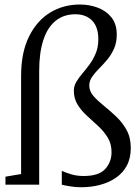

<svg xmlns="http://www.w3.org/2000/svg" viewBox="-20 -798 604 828"><path d="M330 9.5Q307 9.5 283.5 5.8Q260 2 246.5 -1.5V-61Q264.5 -53 288.2 -46Q312 -39 341 -39Q406 -39 433.5 -69Q461 -99 461 -142Q461 -178 444.5 -204.8Q428 -231.5 403.8 -254Q379.5 -276.5 355.2 -298.5Q331 -320.5 314.8 -346.5Q298.5 -372.5 298.5 -407Q298.5 -427 309 -444.8Q319.5 -462.5 335.2 -481Q351 -499.5 366.8 -521Q382.5 -542.5 393.2 -568.8Q404 -595 404 -628.5Q404 -682 377.2 -709.2Q350.5 -736.5 305 -736.5Q254.5 -736.5 219.5 -708Q184.5 -679.5 166.8 -625Q149 -570.5 149 -492.5V-1.5H3.5V-36L71 -47.5V-470.5Q71 -571.5 105 -640.2Q139 -709 196.2 -743.8Q253.5 -778.5 324.5 -778.5Q365.5 -778.5 402 -764.8Q438.5 -751 461 -722.5Q483.5 -694 483.5 -649Q483.5 -614 471.5 -587.5Q459.5 -561 442 -540.2Q424.5 -519.5 406.8 -501.8Q389 -484 377 -466.5Q365 -449 365 -429Q365 -404.5 383.2 -383.8Q401.5 -363 428 -341.8Q454.5 -320.5 481.2 -295.2Q508 -270 526 -237.2Q544 -204.5 544 -160Q544 -115.5 526.8 -83.5Q509.5 -51.5 479.2 -31Q449 -10.5 410.8 -0.5Q372.5 9.5 330 9.5Z"/></svg>

Font: Merriweather 60pt Light
Style: Regular
Weight: 300
Version: Version 2.100